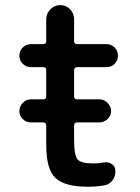

<svg xmlns="http://www.w3.org/2000/svg" viewBox="-20 -710 540 740"><path d="M98.6 -327.1H146.5Q158.2 -327.1 158.2 -337.9V-440.4Q158.2 -451.2 146.5 -451.2H99.6Q81.1 -451.2 67.9 -463.9Q54.7 -476.6 54.7 -495.6Q54.7 -514.6 67.9 -527.3Q81.1 -540 99.6 -540H146.5Q158.2 -540 158.2 -550.8V-635.7Q158.2 -658.2 174.3 -674.3Q190.4 -690.4 212.4 -690.4Q234.4 -690.4 250 -674.3Q265.6 -658.2 265.6 -635.7V-550.8Q265.6 -540 277.3 -540H389.6Q408.2 -540 421.4 -527.3Q434.6 -514.6 434.6 -495.6Q434.6 -476.6 421.9 -463.9Q409.2 -451.2 389.6 -451.2H277.3Q266.6 -451.2 265.6 -440.4V-337.9Q265.6 -327.1 277.3 -327.1H363.3Q380.9 -327.1 394.5 -313.5Q408.2 -299.8 408.2 -281.7Q408.2 -263.7 394.5 -251Q380.9 -238.3 363.3 -238.3H277.3Q266.6 -238.3 265.6 -226.6V-169.9Q265.6 -111.3 278.8 -95.7Q292 -80.1 339.8 -80.1Q362.3 -80.1 380.9 -84Q397.5 -86.9 411.1 -77.6Q424.8 -68.4 424.8 -50.8Q424.8 -29.3 412.6 -13.7Q400.4 2 379.9 4.9Q347.7 9.8 320.3 9.8Q229.5 9.8 193.8 -23.9Q158.2 -57.6 158.2 -150.4V-226.6Q158.2 -237.3 146.5 -238.3H98.6Q81.1 -238.3 67.9 -251Q54.7 -263.7 54.7 -281.7Q54.7 -299.8 67.9 -313.5Q81.1 -327.1 98.6 -327.1Z"/></svg>

Font: Rounded-X Mgen+ 2m medium
Style: Regular
Weight: 500
Designer: [Source Han Sans]
Ryoko NISHIZUKA  (kana & ideographs); Paul D. Hunt (Latin, Greek & Cyrillic); Wenlong ZHANG  (bopomofo
Version: Version 1.059.20150602